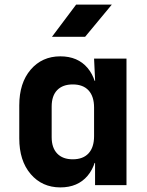

<svg xmlns="http://www.w3.org/2000/svg" viewBox="-20 -805 640 835"><path d="M242.5 10Q163.1 10 113.4 -48Q63.8 -105.9 63.8 -203.3V-346.5Q63.8 -444.1 113.3 -502Q162.9 -560 242.5 -560Q318.2 -560 360.9 -509.4Q403.6 -458.8 403.6 -369.6L360.9 -453.5H393.7L389.1 -550H530.1V0H393.4V-96.5H360.9L403.6 -180.4Q403.6 -91 360.9 -40.5Q318.2 10 242.5 10ZM296.3 -112.2Q341.3 -112.2 365.2 -138.2Q389.1 -164.3 389.1 -212.7V-337.3Q389.1 -385.7 365.2 -411.8Q341.3 -437.8 296.3 -437.8Q252.9 -437.8 228.8 -413.2Q204.7 -388.5 204.7 -341.5V-208.5Q204.7 -162.3 228.8 -137.2Q252.9 -112.2 296.3 -112.2ZM206 -645 311.1 -785H466.3L350.2 -645Z"/></svg>

Font: JetBrains Mono
Style: Regular
Weight: 400
Monospace: yes
Designer: Philipp Nurullin, Konstantin Bulenkov
Foundry: JetBrains
Version: Version 2.305